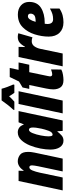

<svg xmlns="http://www.w3.org/2000/svg" viewBox="763 -1582 816 2408"><g transform="rotate(-90 1171.0 -378.0)"><path d="M-13 0H149L209 -285Q221 -340 237 -379Q253 -418 277 -418Q301 -418 301 -383Q301 -370 297.5 -350Q294 -330 290 -308L225 0H386L461 -353Q467 -380 468.5 -399.5Q470 -419 470 -434Q470 -508 433 -535.5Q396 -563 352 -563Q286 -563 235 -489H232L234 -553H105Z M685 -126Q665 -126 665 -180Q665 -216 676 -273.5Q687 -331 705.5 -377Q724 -423 748 -423Q776 -423 776 -371Q776 -357 773.5 -335Q771 -313 761 -265Q752 -223 734 -174.5Q716 -126 685 -126ZM611 10Q649 10 674.5 -12Q700 -34 725 -66H729L733 0H864L982 -553H841L815 -487H813Q798 -529 772.5 -546Q747 -563 716 -563Q660 -563 619 -520Q578 -477 551.5 -412Q525 -347 512 -277.5Q499 -208 499 -155Q499 -79 529 -34.5Q559 10 611 10Z M953 0 1071 -553H1231L1114 0ZM996 -606H1100Q1128 -629 1168 -672Q1189 -634 1211 -606H1312L1315 -620Q1300 -652 1284.5 -694.5Q1269 -737 1262 -766H1116Q1088 -726 1058.5 -688.5Q1029 -651 998 -618Z M1371 10Q1398 10 1436.5 4Q1475 -2 1503 -17L1504 -146Q1485 -138 1468 -134.5Q1451 -131 1443 -131Q1417 -131 1417 -159Q1417 -168 1421 -184L1470 -419H1563L1592 -553H1499L1523 -664H1409L1353 -548L1278 -503L1260 -419H1309L1265 -208Q1254 -154 1254 -118Q1254 -63 1280 -26.5Q1306 10 1371 10Z M1543 0H1704L1762 -278Q1771 -323 1794.5 -355.5Q1818 -388 1858 -388Q1885 -388 1907 -379L1958 -556Q1935 -563 1913 -563Q1871 -563 1843.5 -542Q1816 -521 1789 -473H1785L1787 -553H1660Z M2095 10Q2139 10 2181.5 -0.5Q2224 -11 2268 -40V-160Q2227 -137 2198 -128.5Q2169 -120 2134 -120Q2074 -120 2074 -192Q2074 -208 2077 -225H2087Q2203 -225 2277 -272Q2351 -319 2351 -420Q2351 -484 2307.5 -523Q2264 -562 2194 -562Q2094 -562 2033 -501Q1972 -440 1944 -350.5Q1916 -261 1916 -175Q1916 -89 1964 -39.5Q2012 10 2095 10ZM2101 -339Q2128 -436 2170 -436Q2204 -436 2204 -403Q2204 -375 2184.5 -357Q2165 -339 2103 -339Z"/></g></svg>

Font: Noto Sans Display Condensed Black
Style: Italic
Weight: 900
Width: 3
Italic angle: -192°
Designer: Monotype Design Team
Foundry: Monotype Imaging Inc.
Version: Version 1.900